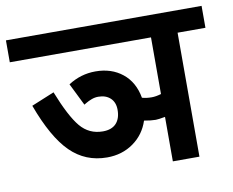

<svg xmlns="http://www.w3.org/2000/svg" viewBox="-98 -669 917 755"><g transform="rotate(-10 360.5 -291.0)"><path d="M640 -495V0H533.8V-177.5Q506.2 -172.5 496.2 -172.5Q477.5 -172.5 450 -177.5Q432.5 -123.8 387.5 -91.9Q342.5 -60 282.5 -60Q196.2 -60 136.2 -119.4Q76.2 -178.8 27.5 -311.2L118.8 -348.8Q158.8 -247.5 193.8 -205.6Q228.8 -163.8 283.8 -163.8Q318.8 -163.8 336.9 -183.1Q355 -202.5 355 -237.5Q355 -267.5 336.9 -284.4Q318.8 -301.2 288.8 -301.2Q275 -301.2 261.9 -296.2Q248.8 -291.2 240.6 -286.2Q232.5 -281.2 230 -280L186.2 -368.8Q236.2 -401.2 295 -401.2Q358.8 -401.2 402.5 -366.2Q446.2 -331.2 457.5 -267.5Q473.8 -262.5 496.2 -262.5Q512.5 -262.5 533.8 -268.8V-495H-30V-582.5H751.2V-495Z"/></g></svg>

Font: Cambay
Style: Bold
Weight: 700
Designer: Pooja Saxena
Foundry: Pooja Saxena
Version: Version 1.096;PS 001.096;hotconv 1.0.70;makeotf.lib2.5.58329